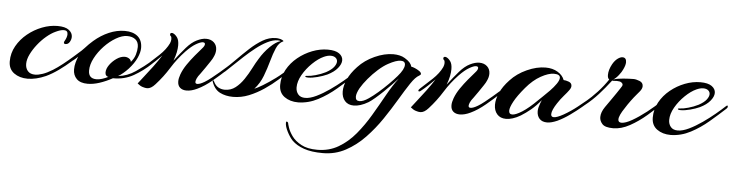

<svg xmlns="http://www.w3.org/2000/svg" viewBox="-49 -566 3906 1020"><g transform="rotate(5 1904.5 -56.0)"><path d="M96 10Q53 10 23.5 -11.5Q-6 -33 -6 -74Q-6 -118 15.5 -156Q37 -194 72 -222.5Q107 -251 148.5 -267Q190 -283 231 -283Q272 -283 291.5 -268Q311 -253 311 -232Q311 -218 303 -204.5Q295 -191 281 -191Q272 -191 272 -198Q272 -203 275 -207Q287 -228 287 -244Q287 -264 266 -264Q249 -264 222 -251Q200 -241 175.5 -220.5Q151 -200 130 -173.5Q109 -147 95.5 -119.5Q82 -92 82 -68Q82 -45 95 -30Q108 -15 134 -15Q151 -15 174.5 -23Q198 -31 227 -49Q251 -64 277.5 -85Q304 -106 329 -128Q354 -150 372 -166Q378 -172 382 -172Q386 -172 386 -167Q386 -160 380 -155Q354 -131 323 -103.5Q292 -76 258.5 -52Q225 -28 193 -13Q141 10 96 10Z M416 9Q377 9 357.5 -10.5Q338 -30 338 -61Q338 -80 343 -98Q348 -116 354 -130Q347 -123 340.5 -117.5Q334 -112 330 -109Q326 -106 323 -106Q319 -106 319 -111Q319 -118 329 -127Q364 -156 384 -178.5Q404 -201 426 -220Q463 -252 505 -270Q547 -288 589 -288Q633 -288 658 -267Q683 -246 683 -205Q683 -182 669.5 -152Q656 -122 627 -90Q615 -77 600 -64.5Q585 -52 574 -46Q623 -51 666 -80.5Q709 -110 743 -139Q748 -142 750 -142Q755 -142 755 -137Q755 -133 750 -128Q707 -87 657.5 -59Q608 -31 548 -32Q513 -13 479.5 -2Q446 9 416 9ZM461 -19Q475 -19 491 -24Q507 -29 523 -37Q517 -37 511.5 -43Q506 -49 506 -59Q506 -79 521 -100Q536 -121 558 -136Q580 -151 601 -151Q613 -151 623.5 -144.5Q634 -138 635 -127Q652 -146 658.5 -168Q665 -190 665 -209Q665 -235 648.5 -248.5Q632 -262 604 -262Q577 -262 544.5 -243Q512 -224 483.5 -194Q455 -164 436.5 -129Q418 -94 418 -62Q418 -19 461 -19Z M733 5Q723 5 709 0.5Q695 -4 681 -16Q692 -31 712.5 -56.5Q733 -82 756 -113Q779 -144 799 -175Q783 -159 764 -141Q745 -123 726 -108Q722 -104 717 -104Q713 -104 713 -108Q713 -113 721 -120Q749 -145 783.5 -177.5Q818 -210 834 -244Q839 -256 839 -266Q839 -279 834 -282Q830 -285 830 -290Q830 -299 839 -299Q844 -299 847 -297Q858 -292 868 -278Q878 -264 878 -236Q878 -220 874 -199.5Q870 -179 860 -153Q875 -173 890.5 -192Q906 -211 919 -226Q946 -257 973.5 -270.5Q1001 -284 1023 -284Q1049 -284 1065 -269Q1081 -254 1081 -230Q1081 -211 1071 -191Q1068 -183 1057 -166.5Q1046 -150 1033 -131Q1020 -112 1009 -97Q996 -81 991 -69.5Q986 -58 986 -51Q986 -41 997 -41Q1011 -41 1036 -56Q1051 -65 1070.5 -80.5Q1090 -96 1109.5 -112.5Q1129 -129 1141 -140Q1145 -144 1148 -144Q1152 -144 1152 -139Q1152 -133 1147 -128Q1117 -100 1077.5 -67Q1038 -34 1000 -16Q969 -1 943 -1Q921 -1 908 -12.5Q895 -24 895 -46Q895 -62 903 -84Q913 -111 931.5 -138Q950 -165 970.5 -189.5Q991 -214 1006 -231Q1019 -245 1019 -255Q1019 -264 1007 -264Q995 -264 971.5 -250.5Q948 -237 919 -207Q878 -164 847 -114Q816 -64 776 -20Q754 5 733 5Z M1192 11Q1152 11 1121.5 -4.5Q1091 -20 1077 -62Q1076 -66 1079.5 -67Q1083 -68 1084 -63Q1094 -41 1110 -32Q1126 -23 1145 -23Q1177 -23 1201.5 -42Q1226 -61 1245.5 -90Q1265 -119 1280.5 -149.5Q1296 -180 1310 -202Q1332 -239 1362.5 -269Q1393 -299 1418 -306Q1412 -309 1403 -309Q1378 -309 1348 -294Q1318 -279 1287.5 -255Q1257 -231 1228.5 -204.5Q1200 -178 1176.5 -155.5Q1153 -133 1139 -120Q1131 -113 1127 -113Q1123 -113 1123 -117Q1123 -123 1128 -128Q1158 -154 1190 -186.5Q1222 -219 1255 -249.5Q1288 -280 1322 -300Q1356 -320 1391 -320Q1395 -320 1398.5 -320Q1402 -320 1406 -319Q1417 -318 1426.5 -313Q1436 -308 1432 -306Q1409 -296 1396 -266Q1383 -236 1372 -196Q1361 -156 1345.5 -115Q1330 -74 1301 -42Q1315 -47 1345 -65Q1375 -83 1411 -109.5Q1447 -136 1478 -168Q1482 -172 1486 -172Q1491 -172 1491 -167Q1491 -163 1487 -159Q1460 -133 1427 -103.5Q1394 -74 1355.5 -48Q1317 -22 1276 -5.5Q1235 11 1192 11Z M1539 10Q1495 10 1465.5 -11.5Q1436 -33 1436 -74Q1436 -118 1457 -156Q1478 -194 1513 -222.5Q1548 -251 1589.5 -267Q1631 -283 1672 -283Q1713 -283 1733 -268.5Q1753 -254 1753 -233Q1753 -213 1734.5 -190.5Q1716 -168 1681 -151Q1659 -141 1630.5 -133.5Q1602 -126 1581 -126Q1565 -126 1565 -131Q1565 -135 1579 -135Q1592 -135 1619.5 -142.5Q1647 -150 1673 -163Q1702 -179 1714 -195Q1726 -211 1726 -224Q1726 -236 1716.5 -244Q1707 -252 1690 -252Q1674 -252 1654 -243Q1625 -230 1594.5 -200.5Q1564 -171 1544 -136Q1524 -101 1524 -69Q1524 -47 1536.5 -32Q1549 -17 1574 -17Q1600 -17 1634 -33.5Q1668 -50 1703 -74.5Q1738 -99 1768 -124Q1798 -149 1816 -166Q1822 -172 1825 -172Q1828 -172 1828 -167Q1828 -160 1822 -155Q1784 -120 1739.5 -82Q1695 -44 1644.5 -17.5Q1594 9 1539 10Z M1693 267Q1632 267 1592 253Q1552 239 1528 215Q1512 198 1498 170.5Q1484 143 1484 124Q1484 117 1487 117Q1494 117 1496 125Q1496 128 1502.5 148Q1509 168 1526 192Q1543 216 1576 234Q1609 252 1662 252Q1725 252 1775 222.5Q1825 193 1864.5 145.5Q1904 98 1937 42Q1970 -14 2000 -68Q2030 -122 2061 -163Q2048 -149 2028.5 -128.5Q2009 -108 1987 -87Q1965 -66 1945 -49Q1925 -32 1912 -24Q1890 -11 1870.5 -5Q1851 1 1835 1Q1804 1 1787 -18.5Q1770 -38 1770 -69Q1770 -98 1785.5 -133Q1801 -168 1835 -204Q1870 -242 1922 -265.5Q1974 -289 2021 -289Q2038 -289 2054 -285.5Q2070 -282 2083 -274Q2101 -263 2109.5 -253.5Q2118 -244 2122 -231Q2128 -231 2141 -225.5Q2154 -220 2165 -212.5Q2176 -205 2176 -197Q2176 -193 2168 -188Q2148 -178 2123 -140.5Q2098 -103 2067.5 -51.5Q2037 0 1999.5 55.5Q1962 111 1916 159Q1870 207 1814.5 237Q1759 267 1693 267ZM1863 -25Q1883 -25 1912 -45Q1934 -60 1960 -82.5Q1986 -105 2011 -130Q2036 -155 2054 -176Q2087 -214 2087 -238Q2087 -258 2063 -258Q2039 -258 1997 -235Q1973 -222 1946 -198Q1919 -174 1895.5 -146Q1872 -118 1858 -94Q1842 -65 1842 -47Q1842 -25 1863 -25Z M2190 5Q2180 5 2166 0.5Q2152 -4 2138 -16Q2149 -31 2169.5 -56.5Q2190 -82 2213 -113Q2236 -144 2256 -175Q2240 -159 2221 -141Q2202 -123 2183 -108Q2179 -104 2174 -104Q2170 -104 2170 -108Q2170 -113 2178 -120Q2206 -145 2240.5 -177.5Q2275 -210 2291 -244Q2296 -256 2296 -266Q2296 -279 2291 -282Q2287 -285 2287 -290Q2287 -299 2296 -299Q2301 -299 2304 -297Q2315 -292 2325 -278Q2335 -264 2335 -236Q2335 -220 2331 -199.5Q2327 -179 2317 -153Q2332 -173 2347.5 -192Q2363 -211 2376 -226Q2403 -257 2430.5 -270.5Q2458 -284 2480 -284Q2506 -284 2522 -269Q2538 -254 2538 -230Q2538 -211 2528 -191Q2525 -183 2514 -166.5Q2503 -150 2490 -131Q2477 -112 2466 -97Q2453 -81 2448 -69.5Q2443 -58 2443 -51Q2443 -41 2454 -41Q2468 -41 2493 -56Q2508 -65 2527.5 -80.5Q2547 -96 2566.5 -112.5Q2586 -129 2598 -140Q2602 -144 2605 -144Q2609 -144 2609 -139Q2609 -133 2604 -128Q2574 -100 2534.5 -67Q2495 -34 2457 -16Q2426 -1 2400 -1Q2378 -1 2365 -12.5Q2352 -24 2352 -46Q2352 -62 2360 -84Q2370 -111 2388.5 -138Q2407 -165 2427.5 -189.5Q2448 -214 2463 -231Q2476 -245 2476 -255Q2476 -264 2464 -264Q2452 -264 2428.5 -250.5Q2405 -237 2376 -207Q2335 -164 2304 -114Q2273 -64 2233 -20Q2211 5 2190 5Z M2647 1Q2616 1 2599 -18.5Q2582 -38 2582 -69Q2582 -98 2597.5 -133Q2613 -168 2647 -204Q2682 -242 2734 -265.5Q2786 -289 2833 -289Q2871 -289 2898 -272.5Q2925 -256 2934 -231Q2945 -231 2961.5 -225Q2978 -219 2978 -203Q2978 -192 2967 -178Q2960 -168 2942.5 -148Q2925 -128 2910 -105Q2898 -87 2891 -71.5Q2884 -56 2884 -45Q2884 -30 2899 -30Q2916 -30 2950 -49Q2987 -70 3021 -97Q3055 -124 3074 -140Q3079 -144 3081 -144Q3085 -144 3085 -139Q3085 -133 3080 -128Q3071 -120 3045 -98Q3019 -76 2985.5 -52Q2952 -28 2920 -13Q2904 -6 2890.5 -2.5Q2877 1 2866 1Q2839 1 2825 -14.5Q2811 -30 2811 -55Q2811 -65 2814 -76Q2817 -87 2821 -98L2828 -115Q2802 -83 2776 -61.5Q2750 -40 2724 -24Q2702 -11 2682.5 -5Q2663 1 2647 1ZM2678 -25Q2696 -25 2730 -46.5Q2764 -68 2809 -113Q2815 -119 2831.5 -134.5Q2848 -150 2867 -169.5Q2886 -189 2899.5 -208.5Q2913 -228 2913 -241Q2913 -260 2880 -260Q2851 -260 2810.5 -237.5Q2770 -215 2733 -171Q2695 -126 2677.5 -93.5Q2660 -61 2660 -44Q2660 -25 2678 -25Z M3218 1Q3175 1 3160 -15.5Q3145 -32 3145 -52Q3145 -78 3165 -107Q3177 -124 3192 -145.5Q3207 -167 3220 -186Q3233 -205 3238 -213Q3245 -223 3246.5 -226.5Q3248 -230 3248 -234Q3248 -240 3240.5 -245.5Q3233 -251 3216 -251Q3211 -251 3207.5 -250.5Q3204 -250 3200 -250Q3192 -250 3191 -251L3188 -247Q3160 -210 3128 -174.5Q3096 -139 3058 -109Q3054 -106 3052 -106Q3048 -106 3048 -110Q3048 -118 3060 -128Q3091 -154 3121 -186.5Q3151 -219 3175 -255Q3166 -261 3166 -279Q3166 -306 3183 -337Q3195 -358 3209.5 -368.5Q3224 -379 3235 -379Q3256 -379 3256 -354Q3256 -338 3244 -314Q3239 -302 3224.5 -283.5Q3210 -265 3196 -257Q3217 -264 3249.5 -266.5Q3282 -269 3304 -269Q3317 -269 3336 -261.5Q3355 -254 3355 -235Q3355 -222 3343 -207Q3340 -203 3327 -188Q3314 -173 3298.5 -152Q3283 -131 3270 -110Q3257 -91 3249.5 -75Q3242 -59 3242 -48Q3242 -32 3260 -32Q3281 -32 3316 -52Q3351 -72 3391.5 -103.5Q3432 -135 3466 -169Q3470 -173 3473 -173Q3477 -173 3477 -168Q3477 -162 3472 -157Q3437 -122 3394.5 -85.5Q3352 -49 3306.5 -24Q3261 1 3218 1Z M3526 10Q3482 10 3452.5 -11.5Q3423 -33 3423 -74Q3423 -118 3444 -156Q3465 -194 3500 -222.5Q3535 -251 3576.5 -267Q3618 -283 3659 -283Q3700 -283 3720 -268.5Q3740 -254 3740 -233Q3740 -213 3721.5 -190.5Q3703 -168 3668 -151Q3646 -141 3617.5 -133.5Q3589 -126 3568 -126Q3552 -126 3552 -131Q3552 -135 3566 -135Q3579 -135 3606.5 -142.5Q3634 -150 3660 -163Q3689 -179 3701 -195Q3713 -211 3713 -224Q3713 -236 3703.5 -244Q3694 -252 3677 -252Q3661 -252 3641 -243Q3612 -230 3581.5 -200.5Q3551 -171 3531 -136Q3511 -101 3511 -69Q3511 -47 3523.5 -32Q3536 -17 3561 -17Q3587 -17 3621 -33.5Q3655 -50 3690 -74.5Q3725 -99 3755 -124Q3785 -149 3803 -166Q3809 -172 3812 -172Q3815 -172 3815 -167Q3815 -160 3809 -155Q3771 -120 3726.5 -82Q3682 -44 3631.5 -17.5Q3581 9 3526 10Z"/></g></svg>

Font: Arizonia
Style: Regular
Weight: 400
Designer: Robert E. Leuschke
Foundry: Robert E. Leuschke
Version: Version 1.010; ttfautohint (v1.8.4.7-5d5b)